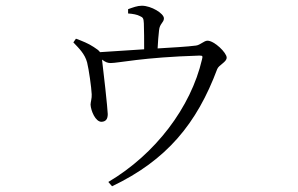

<svg xmlns="http://www.w3.org/2000/svg" viewBox="-20 -584 1040 670"><path d="M427 -537C443 -536 459 -533 468 -528C480 -523 481 -519 482 -502C483 -482 483 -438 483 -412L329 -402C325 -408 318 -413 307 -420C289 -432 267 -441 245 -449L236 -436C256 -415 276 -396 284 -366C290 -342 299 -279 300 -255C301 -242 296 -227 296 -219C297 -198 313 -158 335 -159C349 -160 356 -168 356 -186C356 -201 340 -347 336 -376C348 -367 356 -364 366 -364C394 -364 477 -384 675 -390C687 -390 688 -389 685 -377C646 -209 522 -46 358 51L371 66C562 -25 667 -153 738 -343C744 -358 771 -367 771 -383C771 -400 728 -442 704 -442C692 -442 679 -427 664 -425C634 -421 579 -418 530 -415C531 -436 533 -462 535 -478C537 -502 552 -505 552 -520C552 -537 508 -564 475 -564C459 -564 444 -558 427 -552Z"/></svg>

Font: Noto Serif JP Light
Style: Regular
Weight: 300
Designer: Ryoko NISHIZUKA 西塚涼子 (kana & ideographs); Frank Grießhammer (Latin, Greek & Cyrillic); Wenlong ZHANG 张文龙 (bopomofo); San
Foundry: Adobe
Version: Version 2.001;hotconv 1.1.0;makeotfexe 2.6.0